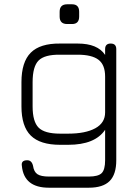

<svg xmlns="http://www.w3.org/2000/svg" viewBox="-20 -675 646 895"><path d="M293 -563Q258 -563 258 -598V-620Q258 -655 293 -655H316Q349 -655 349 -620V-598Q349 -563 316 -563ZM260 0Q167 0 123.5 -43Q80 -86 80 -179V-292Q80 -386 123.5 -429.5Q167 -473 260 -472H342Q435 -472 470 -419V-446Q470 -472 496 -472Q522 -472 522 -446V72Q522 138 491 169Q460 200 394 200H208Q92 200 82 99Q77 72 107 72Q128 72 134 98Q138 126 154.5 137Q171 148 208 148H394Q438 148 454 132Q470 116 470 72V-70Q423 0 298 0ZM260 -52H298Q378 -52 424 -77Q470 -102 470 -151V-318Q470 -373 439 -396.5Q408 -420 342 -420H260Q188 -421 160 -393Q132 -365 132 -292V-179Q132 -108 160 -80Q188 -52 260 -52Z"/></svg>

Font: Jura
Style: Regular
Weight: 400
Designer: Daniel Johnson, Alexei Vanyashin
Foundry: Daniel Johnson
Version: Version 5.103